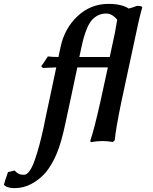

<svg xmlns="http://www.w3.org/2000/svg" viewBox="-226 -722 781 983"><path d="M288.1 -202.1 326.2 -377H169.9Q159.7 -329.6 139.6 -233.9Q119.6 -138.2 108.9 -90.8Q88.4 6.8 64.9 63.2Q41.5 119.6 8.8 160.2Q-22 195.8 -63.2 218.5Q-104.5 241.2 -150.9 241.2Q-190.4 241.2 -206.1 224.1Q-203.1 210 -185.1 159.2L-151.9 150.9Q-139.2 163.6 -129.6 168.2Q-120.1 172.9 -103 172.9Q-88.9 172.9 -74.7 153.3Q-60.5 133.8 -47.9 97.4Q-35.2 61 -24.7 21.7Q-14.2 -17.6 -2.9 -68.8Q7.3 -121.1 29.8 -224.4Q52.2 -327.6 62 -377Q-4.4 -374 -5.9 -374L-15.1 -382.8Q-7.3 -391.6 19 -433.1Q41.5 -430.2 73.2 -430.2Q75.2 -438.5 78.6 -455.6Q82 -472.7 84 -481Q104.5 -577.1 171.4 -639.6Q238.3 -702.1 329.1 -702.1Q397 -702.1 433.1 -678.2Q452.6 -683.1 475.1 -691.9Q490.2 -691.9 496.6 -689.7Q502.9 -687.5 502 -683.1Q486.3 -630.4 458 -492.2L395 -199.2Q365.2 -53.7 361.8 -4.9L352.1 4.9Q320.3 0 299.8 0Q272.5 0 237.8 5.9L236.8 -3.9Q255.4 -55.7 288.1 -202.1ZM335.9 -430.2 348.1 -487.8Q363.8 -554.2 374 -621.1Q347.7 -652.8 317.9 -652.8Q294.4 -652.8 275.4 -643.1Q256.3 -633.3 243.7 -618.4Q231 -603.5 220.2 -578.4Q209.5 -553.2 202.9 -529.5Q196.3 -505.9 189 -471.2L180.2 -430.2Z"/></svg>

Font: Linear Smooth
Style: Bold Italic
Weight: 700
Designer: Philipp H. Poll, Flanker
Foundry: Philipp H. Poll, reworked by Flanker
Version: Version 1.061 | FøM Fix